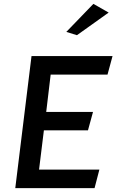

<svg xmlns="http://www.w3.org/2000/svg" viewBox="-20 -983 602 993"><path d="M323 -818 378 -801 542 -918 463 -963ZM219 -404 242 -597H536L562 -693H143L59 -10H469L494 -106H182L207 -309H435L461 -404Z"/></svg>

Font: Bluebird
Style: LiObl
Weight: 300
Designer: Jasper
Foundry: Cannot Into Space Fonts
Version: Version 0.98